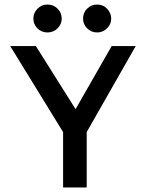

<svg xmlns="http://www.w3.org/2000/svg" viewBox="-20 -826 640 846"><path d="M258 0V-244L25 -623H138L313 -345L472 -623H578L362 -244V0ZM189 -683Q163 -683 145 -701Q127 -719 127 -744Q127 -769 145 -787.5Q163 -806 189 -806Q216 -806 234 -787.5Q252 -769 252 -744Q252 -719 233.5 -701Q215 -683 189 -683ZM408 -683Q382 -683 364 -701Q346 -719 346 -744Q346 -770 364 -788Q382 -806 408 -806Q435 -806 452.5 -787Q470 -768 470 -744Q470 -719 451.5 -701Q433 -683 408 -683Z"/></svg>

Font: Inconsolata Expanded SemiBold
Style: Regular
Weight: 600
Width: 7
Monospace: yes
Designer: Raph Levien, Cyreal, Brenton Simpson
Foundry: Raph Levien, Cyreal, Google
Version: Version 3.001; ttfautohint (v1.8.2.53-6de2)